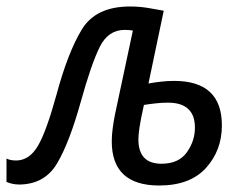

<svg xmlns="http://www.w3.org/2000/svg" viewBox="-67 -561 760 591"><path d="M423 10Q518 10 567 -44Q616 -98 616 -175Q616 -312 469 -312Q448 -312 427 -309.5Q406 -307 390 -304L437 -528Q416 -532 389 -536.5Q362 -541 333 -541Q228 -541 185 -470.5Q142 -400 107 -270Q76 -157 50 -112.5Q24 -68 -16 -67Q-36 -67 -47 -73V-1Q-40 2 -30 4.5Q-20 7 -7 7Q71 6 109 -58.5Q147 -123 182 -249Q214 -364 240 -416.5Q266 -469 317 -469Q330 -469 342 -467L287 -209Q283 -189 280 -167Q277 -145 277 -126Q277 10 423 10ZM430 -57Q359 -57 359 -132Q359 -146 362.5 -169.5Q366 -193 376 -238Q395 -241 413.5 -243Q432 -245 450 -245Q533 -245 533 -168Q533 -127 508 -92Q483 -57 430 -57Z"/></svg>

Font: Noto Sans UI SemiCondensed
Style: Italic
Weight: 400
Width: 4
Italic angle: -12°
Designer: Monotype Design Team
Foundry: Monotype Imaging Inc.
Version: Version 1.901